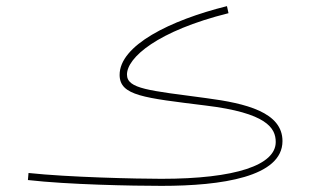

<svg xmlns="http://www.w3.org/2000/svg" viewBox="-20 -591 1008 626"><path d="M507 15C702 15 901 -14 901 -131C901 -225 782 -254 653 -271C466 -296 394 -301 394 -348C394 -403 493 -490 725 -548L720 -571C535 -525 369 -443 370 -346C371 -279 449 -272 650 -247C849 -223 879 -174 879 -128C879 -53 749 -8 506 -8C427 -8 203 -13 73 -27L71 -4C202 11 412 15 507 15Z"/></svg>

Font: Noto Sans Arabic UI SmCn Th
Style: Regular
Weight: 100
Width: 4
Designer: Monotype Design Team, Nadine Chahine and Nizar Qandah
Foundry: Monotype Imaging Inc.
Version: Version 2.010